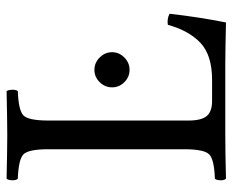

<svg xmlns="http://www.w3.org/2000/svg" viewBox="-80 -606 689 568"><g transform="rotate(-90 264.0 -322.5)"><path d="M304.4 -298.6Q289.1 -314 289.1 -335Q289.1 -356 304.4 -371.6Q319.8 -387.2 340.8 -387.2Q361.8 -387.2 377.4 -371.6Q393.1 -356 393.1 -335Q393.1 -314 377.4 -298.6Q361.8 -283.2 340.8 -283.2Q319.8 -283.2 304.4 -298.6ZM148.9 0Q97.2 0 19 2Q14.2 -2 14.2 -13.9Q14.2 -25.9 19 -30.8Q75.2 -32.7 90.6 -47.4Q106 -62 106 -122.1V-522.9Q106 -583 90.6 -597.4Q75.2 -611.8 19 -613.8Q14.2 -617.7 14.2 -629.9Q14.2 -642.1 19 -647Q110.8 -645 147.9 -645Q188 -645 277.8 -647Q281.7 -642.1 282 -630.1Q282.2 -618.2 277.8 -613.8Q221.7 -611.8 206.3 -597.4Q190.9 -583 190.9 -522.9V-108.9Q190.9 -70.8 204.3 -54.9Q217.8 -39.1 248 -39.1H311Q384.3 -39.1 420.7 -73.5Q457 -107.9 474.1 -169.9Q491.2 -172.9 506.8 -165Q497.1 -78.1 481 2Q388.7 0 361.8 0Z"/></g></svg>

Font: Linux Libertine O
Style: Regular
Weight: 400
Designer: Philipp H. Poll
Foundry: Philipp H. Poll
Version: Version 5.3.0